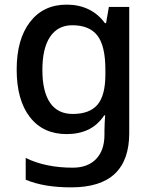

<svg xmlns="http://www.w3.org/2000/svg" viewBox="-20 -569 661 829"><path d="M268 -549Q320 -549 362 -529Q404 -509 433 -469H438L450 -539H538V6Q538 122 476 181Q414 240 287 240Q229 240 180.5 232Q132 224 91 207V113Q177 155 294 155Q359 155 395 117.5Q431 80 431 13V-5Q431 -18 432 -39Q433 -60 434 -71H430Q402 -29 361.5 -9.5Q321 10 268 10Q166 10 109 -63.5Q52 -137 52 -269Q52 -399 109.5 -474Q167 -549 268 -549ZM292 -460Q230 -460 196.5 -410.5Q163 -361 163 -267Q163 -174 196 -125.5Q229 -77 294 -77Q367 -77 401 -117Q435 -157 435 -248V-268Q435 -371 400.5 -415.5Q366 -460 292 -460Z"/></svg>

Font: Noto Sans Javanese Medium
Style: Regular
Weight: 500
Version: Version 2.004